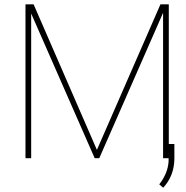

<svg xmlns="http://www.w3.org/2000/svg" viewBox="-20 -731 860 887"><path d="M97.7 -710.9C97.7 -710.9 97.7 0 97.7 0C97.7 0 124 0 124 0C124 0 124 -668.5 124 -668.5C124 -668.5 417.5 0 417.5 0C417.5 0 438.5 0 438.5 0C438.5 0 733.4 -671.9 733.4 -671.9C733.4 -671.9 733.4 0 733.4 0C733.4 0 759.8 0 759.8 0C759.8 0 759.8 -710.9 759.8 -710.9C759.8 -710.9 721.2 -710.9 721.2 -710.9C721.2 -710.9 427.7 -38.6 427.7 -38.6C427.7 -38.6 135.3 -710.9 135.3 -710.9C135.3 -710.9 97.7 -710.9 97.7 -710.9ZM733.9 136.2C767.1 100.6 784.2 57.1 785.6 5.4C785.6 5.4 785.6 -65.9 785.6 -65.9C785.6 -65.9 759.3 -65.9 759.3 -65.9C759.3 -65.9 758.8 15.6 758.8 15.6C758.8 15.6 758.8 15.6 758.8 15.6C756.3 51.8 742.2 86.9 715.8 120.6C715.8 120.6 733.9 136.2 733.9 136.2C733.9 136.2 733.9 136.2 733.9 136.2Z"/></svg>

Font: WOX
Style: Regular
Weight: 500
Designer: Google
Foundry: ""
Version: ""